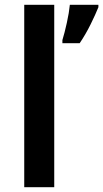

<svg xmlns="http://www.w3.org/2000/svg" viewBox="-20 -780 430 800"><path d="M206 0H81V-760H206ZM390 -750Q378 -720 357.5 -678.5Q337 -637 312 -600H240V-613Q249 -642 258.5 -685Q268 -728 271 -760H390Z"/></svg>

Font: Noto Sans Medefaidrin SemiBold
Style: Regular
Weight: 600
Designer: Dalton Maag Ltd
Foundry: Dalton Maag Ltd
Version: Version 1.002; ttfautohint (v1.8.4.7-5d5b)